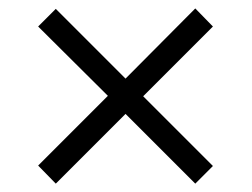

<svg xmlns="http://www.w3.org/2000/svg" viewBox="-20 -587 599 457"><path d="M112.8 -149.9 70.8 -192.9 236.8 -358.9 70.8 -523.9 112.8 -565.9 278.8 -399.9 444.8 -566.9 486.8 -523.9 320.8 -357.9 486.8 -191.9 444.8 -149.9 278.8 -315.9Z"/></svg>

Font: Satisar Sharada
Style: Regular
Weight: 400
Designer: Vinodh Rajan & Sunil Mahnoori
Version: 2.2